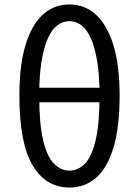

<svg xmlns="http://www.w3.org/2000/svg" viewBox="-20 -829 623 862"><path d="M292 13Q186 13 126.5 -86.5Q67 -186 67 -401Q67 -534 94 -625Q121 -716 171.5 -762.5Q222 -809 292 -809Q361 -809 411.5 -762.5Q462 -716 489.5 -625Q517 -534 517 -401Q517 -258 489.5 -166.5Q462 -75 411.5 -31Q361 13 292 13ZM292 -63Q331 -63 361.5 -94.5Q392 -126 409.5 -200Q427 -274 427 -401Q427 -490 416.5 -553.5Q406 -617 388 -657Q370 -697 345.5 -715.5Q321 -734 292 -734Q262 -734 237.5 -715.5Q213 -697 195 -657Q177 -617 166.5 -553.5Q156 -490 156 -401Q156 -274 173.5 -200Q191 -126 222 -94.5Q253 -63 292 -63ZM117 -370V-435H466V-370Z"/></svg>

Font: Noto Sans HK
Style: Regular
Weight: 400
Designer: Ryoko NISHIZUKA 西塚涼子 (kana, bopomofo & ideographs); Paul D. Hunt (Latin, Greek & Cyrillic); Sandoll Communications 산돌커뮤니
Foundry: Adobe
Version: Version 2.004-H2;hotconv 1.0.118;makeotfexe 2.5.65603